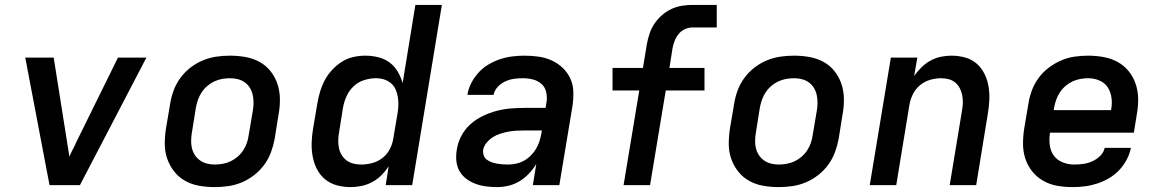

<svg xmlns="http://www.w3.org/2000/svg" viewBox="-20 -755 4740 783"><path d="M306 0H182L83 -520H199L254 -173Q256 -159 258.5 -145Q261 -131 263 -116Q269 -131 276.5 -145Q284 -159 290 -173L461 -520H577Z M855 8Q823 8 792 2.5Q761 -3 735 -17.5Q709 -32 690.5 -55.5Q672 -79 662 -107.5Q652 -136 652 -168Q652 -200 657 -232L674 -332Q678 -359 688 -386Q698 -413 715.5 -437Q733 -461 757 -479.5Q781 -498 808 -509Q835 -520 862.5 -524Q890 -528 918 -528Q950 -528 981 -522.5Q1012 -517 1038.5 -502.5Q1065 -488 1083.5 -464.5Q1102 -441 1111.5 -412.5Q1121 -384 1121.5 -352Q1122 -320 1116 -288L1100 -188Q1095 -161 1085 -134Q1075 -107 1057.5 -83Q1040 -59 1016 -40.5Q992 -22 965.5 -11Q939 0 911 4Q883 8 855 8ZM856 -84Q872 -84 888.5 -87Q905 -90 920 -97Q935 -104 948.5 -115.5Q962 -127 971.5 -141.5Q981 -156 986.5 -171.5Q992 -187 994 -203L1011 -303Q1014 -320 1014 -336.5Q1014 -353 1010.5 -368.5Q1007 -384 999 -397Q991 -410 978.5 -419Q966 -428 950.5 -432Q935 -436 918 -436Q902 -436 885.5 -433Q869 -430 854 -423Q839 -416 825.5 -404.5Q812 -393 802.5 -378.5Q793 -364 787.5 -348.5Q782 -333 779 -317L763 -217Q760 -200 759.5 -183.5Q759 -167 762.5 -151.5Q766 -136 774.5 -123Q783 -110 795.5 -101Q808 -92 823.5 -88Q839 -84 856 -84Z M1409 8Q1380 8 1353 0.5Q1326 -7 1305.5 -24Q1285 -41 1272.5 -65.5Q1260 -90 1255 -117.5Q1250 -145 1251 -174Q1252 -203 1257 -232L1274 -332Q1278 -356 1285 -380Q1292 -404 1304 -427Q1316 -450 1334 -469.5Q1352 -489 1374 -503Q1396 -517 1421 -522.5Q1446 -528 1470 -528Q1497 -528 1523 -521.5Q1549 -515 1569 -500Q1589 -485 1602 -463Q1615 -441 1622 -416L1674 -735H1782L1661 0H1553L1565 -77Q1552 -57 1535 -40Q1518 -23 1497 -12Q1476 -1 1453.5 3.5Q1431 8 1409 8ZM1453 -84Q1475 -84 1498 -90Q1521 -96 1540 -111Q1559 -126 1570 -147.5Q1581 -169 1584 -191L1601 -291Q1604 -308 1604.5 -325.5Q1605 -343 1602.5 -359Q1600 -375 1593.5 -390Q1587 -405 1574.5 -415.5Q1562 -426 1546.5 -431Q1531 -436 1513 -436Q1490 -436 1465.5 -428.5Q1441 -421 1422.5 -403.5Q1404 -386 1393.5 -363Q1383 -340 1379 -317L1363 -217Q1360 -201 1359.5 -184.5Q1359 -168 1362 -152.5Q1365 -137 1373 -123.5Q1381 -110 1393 -101Q1405 -92 1420.5 -88Q1436 -84 1453 -84Z M2007 8Q1984 8 1961.5 5Q1939 2 1919 -5.5Q1899 -13 1881.5 -26Q1864 -39 1853.5 -58Q1843 -77 1841 -99.5Q1839 -122 1843 -145Q1847 -173 1861 -200Q1875 -227 1897.5 -247.5Q1920 -268 1948 -281.5Q1976 -295 2004 -302.5Q2032 -310 2061 -312.5Q2090 -315 2118 -315H2205L2209 -340Q2212 -361 2207 -381Q2202 -401 2187.5 -413.5Q2173 -426 2153 -431Q2133 -436 2112 -436Q2094 -436 2076 -433.5Q2058 -431 2040.5 -423Q2023 -415 2009.5 -400.5Q1996 -386 1993 -368H1886Q1890 -393 1902 -416.5Q1914 -440 1932 -459.5Q1950 -479 1973 -492.5Q1996 -506 2020.5 -514Q2045 -522 2070 -525Q2095 -528 2119 -528Q2148 -528 2176.5 -524Q2205 -520 2230 -508.5Q2255 -497 2274.5 -478.5Q2294 -460 2305.5 -435.5Q2317 -411 2318 -382.5Q2319 -354 2315 -325L2261 0H2153L2167 -86Q2154 -65 2136.5 -46.5Q2119 -28 2098 -15.5Q2077 -3 2053.5 2.5Q2030 8 2007 8ZM2051 -84Q2067 -84 2084 -87.5Q2101 -91 2116.5 -99.5Q2132 -108 2144.5 -120.5Q2157 -133 2166 -148Q2175 -163 2180 -179Q2185 -195 2188 -212L2190 -223H2118Q2102 -223 2085.5 -222Q2069 -221 2053 -218Q2037 -215 2021 -210Q2005 -205 1990.5 -196Q1976 -187 1964.5 -173Q1953 -159 1950 -143Q1949 -132 1952.5 -121.5Q1956 -111 1964.5 -104.5Q1973 -98 1983.5 -94Q1994 -90 2005 -88Q2016 -86 2027.5 -85Q2039 -84 2051 -84Z M2523 0 2587 -386H2478V-478H2602L2618 -575Q2622 -597 2629 -618Q2636 -639 2649 -658.5Q2662 -678 2680 -693.5Q2698 -709 2718.5 -718.5Q2739 -728 2761 -731.5Q2783 -735 2804 -735H2903V-643H2804Q2789 -643 2774 -636.5Q2759 -630 2748.5 -617.5Q2738 -605 2732 -590Q2726 -575 2723 -560L2710 -478H2853V-386H2695L2631 0Z M3155 8Q3123 8 3092 2.5Q3061 -3 3035 -17.5Q3009 -32 2990.5 -55.5Q2972 -79 2962 -107.5Q2952 -136 2952 -168Q2952 -200 2957 -232L2974 -332Q2978 -359 2988 -386Q2998 -413 3015.5 -437Q3033 -461 3057 -479.5Q3081 -498 3108 -509Q3135 -520 3162.5 -524Q3190 -528 3218 -528Q3250 -528 3281 -522.5Q3312 -517 3338.5 -502.5Q3365 -488 3383.5 -464.5Q3402 -441 3411.5 -412.5Q3421 -384 3421.5 -352Q3422 -320 3416 -288L3400 -188Q3395 -161 3385 -134Q3375 -107 3357.5 -83Q3340 -59 3316 -40.5Q3292 -22 3265.5 -11Q3239 0 3211 4Q3183 8 3155 8ZM3156 -84Q3172 -84 3188.5 -87Q3205 -90 3220 -97Q3235 -104 3248.5 -115.5Q3262 -127 3271.5 -141.5Q3281 -156 3286.5 -171.5Q3292 -187 3294 -203L3311 -303Q3314 -320 3314 -336.5Q3314 -353 3310.5 -368.5Q3307 -384 3299 -397Q3291 -410 3278.5 -419Q3266 -428 3250.5 -432Q3235 -436 3218 -436Q3202 -436 3185.5 -433Q3169 -430 3154 -423Q3139 -416 3125.5 -404.5Q3112 -393 3102.5 -378.5Q3093 -364 3087.5 -348.5Q3082 -333 3079 -317L3063 -217Q3060 -200 3059.5 -183.5Q3059 -167 3062.5 -151.5Q3066 -136 3074.5 -123Q3083 -110 3095.5 -101Q3108 -92 3123.5 -88Q3139 -84 3156 -84Z M3527 0 3613 -520H3721L3708 -445Q3721 -464 3738 -480.5Q3755 -497 3775 -508Q3795 -519 3817 -523.5Q3839 -528 3860 -528Q3889 -528 3916 -520.5Q3943 -513 3963 -495.5Q3983 -478 3995 -453.5Q4007 -429 4011.5 -401.5Q4016 -374 4014.5 -345.5Q4013 -317 4008 -288L3961 0H3853L3903 -303Q3906 -319 3906.5 -335Q3907 -351 3904 -366.5Q3901 -382 3894 -395.5Q3887 -409 3875.5 -418.5Q3864 -428 3849 -432Q3834 -436 3817 -436Q3796 -436 3773.5 -429.5Q3751 -423 3732.5 -408Q3714 -393 3703.5 -372Q3693 -351 3689 -329L3635 0Z M4353 8Q4321 8 4290.5 2.5Q4260 -3 4234 -18Q4208 -33 4189.5 -56Q4171 -79 4161.5 -108Q4152 -137 4152 -168.5Q4152 -200 4157 -232L4174 -332Q4178 -359 4188 -386Q4198 -413 4215.5 -437Q4233 -461 4257 -479Q4281 -497 4307.5 -508.5Q4334 -520 4362 -524Q4390 -528 4417 -528Q4449 -528 4480 -522.5Q4511 -517 4537.5 -502.5Q4564 -488 4583 -464.5Q4602 -441 4611.5 -412.5Q4621 -384 4621.5 -352Q4622 -320 4616 -288L4604 -214H4262Q4258 -189 4261 -164Q4264 -139 4277.5 -120.5Q4291 -102 4313.5 -93Q4336 -84 4361 -84Q4379 -84 4397.5 -86.5Q4416 -89 4434 -97Q4452 -105 4466.5 -119Q4481 -133 4485 -152H4592Q4587 -127 4574.5 -103.5Q4562 -80 4543.5 -60.5Q4525 -41 4501.5 -27.5Q4478 -14 4453 -6Q4428 2 4403 5Q4378 8 4353 8ZM4277 -306H4511Q4516 -331 4513 -355Q4510 -379 4498 -398Q4486 -417 4464 -426.5Q4442 -436 4417 -436Q4402 -436 4385.5 -433Q4369 -430 4354 -423Q4339 -416 4325.5 -404.5Q4312 -393 4302.5 -378.5Q4293 -364 4287.5 -348.5Q4282 -333 4279 -317Z"/></svg>

Font: Iosevka Aile Semibold Oblique
Style: Regular
Weight: 600
Italic angle: -9°
Designer: Belleve Invis
Foundry: Belleve Invis
Version: Version 31.1.0; ttfautohint (v1.8.4)